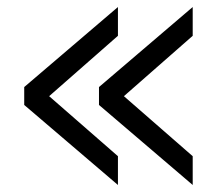

<svg xmlns="http://www.w3.org/2000/svg" viewBox="-20 -597 618 547"><path d="M49 -298V-349L316 -577V-495L120 -323L316 -152V-70ZM262 -298V-349L529 -577V-495L333 -323L529 -152V-70Z"/></svg>

Font: Pridi Light
Style: Regular
Weight: 300
Designer: Katatrad Team
Foundry: CadsonDemak
Version: Version 1.003